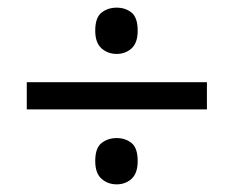

<svg xmlns="http://www.w3.org/2000/svg" viewBox="-20 -603 612 502"><path d="M285 -462Q262 -462 245.5 -476.5Q229 -491 229 -523Q229 -557 245.5 -570Q262 -583 285 -583Q308 -583 324 -570Q340 -557 340 -523Q340 -491 324 -476.5Q308 -462 285 -462ZM50 -317V-388H521V-317ZM285 -121Q262 -121 245.5 -135.5Q229 -150 229 -182Q229 -216 245.5 -229Q262 -242 285 -242Q308 -242 324 -229Q340 -216 340 -182Q340 -150 324 -135.5Q308 -121 285 -121Z"/></svg>

Font: Noto Sans Ethiopic
Style: Regular
Weight: 400
Designer: Monotype Design Team
Foundry: Monotype Imaging Inc.
Version: Version 2.102; ttfautohint (v1.8.4.7-5d5b)